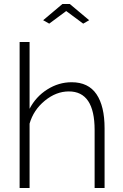

<svg xmlns="http://www.w3.org/2000/svg" viewBox="-20 -940 616 960"><path d="M195.8 -838.9 292 -919.9H329.1L425.8 -838.9L396 -821.8L311 -884.8L226.1 -821.8ZM502.9 0H453.1V-290Q453.1 -482.9 324.2 -482.9Q260.7 -482.9 204.1 -436.5Q147.5 -390.1 127.9 -321.8V0H78.1V-730H127.9V-396Q159.2 -456.5 216.3 -492.7Q273.4 -528.8 337.9 -528.8Q421.9 -528.8 462.4 -469Q502.9 -409.2 502.9 -298.8Z"/></svg>

Font: Rawline Light
Style: Regular
Weight: 300
Designer: Matt McInerney, Pablo Impallari, Rodrigo Fuenzalida
Foundry: Matt McInerney, Pablo Impallari, Rodrigo Fuenzalida
Version: Version 4.020;PS 004.020;hotconv 1.0.88;makeotf.lib2.5.64775